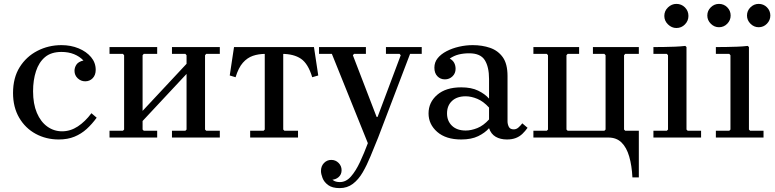

<svg xmlns="http://www.w3.org/2000/svg" viewBox="-20 -707 3983 987"><path d="M282 10Q217 10 163.5 -19Q110 -48 78.5 -102Q47 -156 47 -229Q47 -307 81 -361.5Q115 -416 172 -445.5Q229 -475 296 -475Q344 -475 384 -458.5Q424 -442 448 -413.5Q472 -385 472 -348Q472 -321 456.5 -305Q441 -289 418 -289Q396 -289 379.5 -304.5Q363 -320 363 -343Q363 -360 373 -375Q383 -390 409 -396Q389 -417 360.5 -428.5Q332 -440 296 -440Q243 -440 211.5 -413.5Q180 -387 165 -341Q150 -295 150 -238Q150 -173 169.5 -127Q189 -81 223 -56.5Q257 -32 299 -32Q342 -32 380 -57Q418 -82 450 -125L477 -102Q453 -69 425.5 -44Q398 -19 363 -4.5Q328 10 282 10Z M713 -41 719 -35H788V0H543V-35H612L618 -41V-423L612 -430H543V-465H788V-430H719L713 -423ZM1034 -41 1040 -35H1110V0H864V-35H933L939 -41V-423L933 -430H864V-465H1110V-430H1040L1034 -423ZM939 -327 713 -85V-137L939 -379Z M1345 -430Q1309 -430 1280 -420Q1251 -410 1228.5 -384.5Q1206 -359 1191 -310L1161 -319L1183 -465H1594L1616 -319L1585 -310Q1564 -380 1527 -405Q1490 -430 1429 -430ZM1436 -446V-41L1442 -35H1512V0H1266V-35H1335L1341 -41V-446Z M1871 29 1686 -430H1620V-465H1861V-430H1800L1794 -423L1916 -106H1921L2040 -423L2034 -430H1964V-465H2148V-430H2088L1924 0ZM1726 260Q1688 260 1667 244.5Q1646 229 1638 208Q1630 187 1630 172Q1630 147 1645.5 131Q1661 115 1683 115Q1705 115 1720.5 130.5Q1736 146 1736 168Q1736 190 1720.5 203.5Q1705 217 1683 217Q1670 217 1660.5 210.5Q1651 204 1645.5 194Q1640 184 1640 172H1670Q1670 183 1675 196.5Q1680 210 1692.5 219.5Q1705 229 1727 229Q1759 229 1784 200.5Q1809 172 1830.5 126Q1852 80 1871 29L1924 0Q1904 49 1885 95.5Q1866 142 1844.5 179Q1823 216 1794 238Q1765 260 1726 260Z M2586 10Q2552 10 2528 -4Q2504 -18 2494 -48V-301Q2494 -363 2472 -398Q2450 -433 2392 -433Q2363 -433 2338.5 -427Q2314 -421 2292 -406Q2308 -397 2315 -383.5Q2322 -370 2322 -353Q2322 -330 2306 -314.5Q2290 -299 2267 -299Q2244 -299 2228.5 -315Q2213 -331 2213 -359Q2213 -387 2230 -408Q2247 -429 2276 -444Q2305 -459 2340 -467Q2375 -475 2410 -475Q2459 -475 2499.5 -461Q2540 -447 2564.5 -413Q2589 -379 2589 -316V-83Q2589 -69 2595.5 -55.5Q2602 -42 2621 -42Q2634 -42 2644.5 -51Q2655 -60 2665 -73L2692 -50Q2680 -33 2665.5 -19Q2651 -5 2631.5 2.5Q2612 10 2586 10ZM2351 10Q2272 10 2227.5 -29Q2183 -68 2183 -124Q2183 -181 2227.5 -219.5Q2272 -258 2351 -258Q2403 -258 2438 -241Q2473 -224 2494 -200V-154Q2465 -186 2433.5 -199Q2402 -212 2374 -212Q2329 -212 2303.5 -188Q2278 -164 2278 -124Q2278 -85 2303.5 -60.5Q2329 -36 2374 -36Q2402 -36 2433.5 -48.5Q2465 -61 2494 -93V-48Q2473 -24 2438 -7Q2403 10 2351 10Z M2722 0V-35H2791L2797 -41V-423L2791 -430H2722V-465H2957V-430H2898L2892 -423V-41L2898 -35H3087L3093 -41V-423L3087 -430H3028V-465H3264V-430H3194L3188 -423V-41L3194 -35H3264V205H3231Q3228 144 3214.5 97.5Q3201 51 3175 25.5Q3149 0 3107 0Z M3339 0V-35H3408L3414 -41V-423L3408 -430H3339V-465Q3365 -465 3393 -465.5Q3421 -466 3449 -467Q3477 -468 3503 -471L3509 -465V-41L3515 -35H3584V0ZM3457 -563Q3433 -563 3414 -581.5Q3395 -600 3395 -625Q3395 -651 3414 -669Q3433 -687 3457 -687Q3483 -687 3501 -669Q3519 -651 3519 -625Q3519 -600 3501 -581.5Q3483 -563 3457 -563Z M3836 -35H3905V0H3660V-35H3729L3735 -41V-423L3729 -430H3660V-465Q3686 -465 3714 -465.5Q3742 -466 3770 -467Q3798 -468 3824 -471L3830 -465V-41ZM3880 -567Q3856 -567 3838 -585Q3820 -603 3820 -627Q3820 -652 3838 -669.5Q3856 -687 3880 -687Q3905 -687 3922.5 -669.5Q3940 -652 3940 -627Q3940 -603 3922.5 -585Q3905 -567 3880 -567ZM3676 -567Q3652 -567 3634 -585Q3616 -603 3616 -627Q3616 -652 3634 -669.5Q3652 -687 3676 -687Q3701 -687 3718.5 -669.5Q3736 -652 3736 -627Q3736 -603 3718.5 -585Q3701 -567 3676 -567Z"/></svg>

Font: Brygada 1918 Medium
Style: Regular
Weight: 500
Designer: Mateusz Machalski | Borys Kosmynka | Przemek Hoffer
Foundry: NIEPODLEGLA 2018
Version: Version 3.006